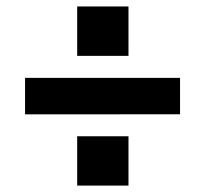

<svg xmlns="http://www.w3.org/2000/svg" viewBox="-20 -661 634 594"><path d="M377.5 -86.8H218.8V-239.5H377.5ZM537 -307.5 57.5 -307.2V-420L537 -420.2ZM377.5 -488.2H218.8V-641H377.5Z"/></svg>

Font: Public Sans VF
Style: Regular
Weight: 400
Designer: Pablo Impallari, Rodrigo Fuenzalida (Modified by Dan O. Williams and USWDS)
Version: Version 1.003